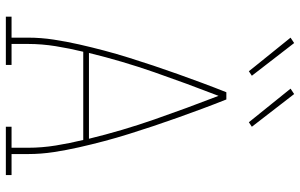

<svg xmlns="http://www.w3.org/2000/svg" viewBox="-200 -800 1001 640"><g transform="rotate(90 300.0 -480.5)"><path d="M36 0V-19H106V-74Q106 -117 112.5 -159.5Q119 -202 128.5 -244Q138 -286 149 -327.5Q160 -369 173 -410.5Q186 -452 199.5 -492.5Q213 -533 227.5 -573.5Q242 -614 257 -654.5Q272 -695 288 -735H312Q328 -695 343 -654.5Q358 -614 372.5 -573.5Q387 -533 400.5 -492.5Q414 -452 427 -410.5Q440 -369 451 -327.5Q462 -286 471.5 -244Q481 -202 487.5 -159.5Q494 -117 494 -74V-19H564V0H403V-19H473V-74Q473 -120 465.5 -166.5Q458 -213 447 -258H153Q142 -213 134.5 -166.5Q127 -120 127 -74V-19H197V0ZM157 -277H443Q416 -388 378.5 -495.5Q341 -603 300 -709Q259 -603 221.5 -495.5Q184 -388 157 -277ZM388 -810 276 -949 294 -961 403 -820ZM218 -810 202 -830 106 -949 124 -961 233 -820Z"/></g></svg>

Font: Iosevka Curly Slab ThEx
Style: Regular
Weight: 100
Width: 7
Monospace: yes
Designer: Belleve Invis
Foundry: Belleve Invis
Version: Version 11.1.0; ttfautohint (v1.8.3)